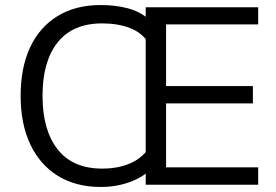

<svg xmlns="http://www.w3.org/2000/svg" viewBox="-20 -734 1096 763"><path d="M559 0V-705H1006V-637H640V-392H985V-323H640V-69H1006V0ZM381 9Q281 9 209.5 -35.5Q138 -80 100 -161Q62 -242 62 -353Q62 -465 99.5 -545.5Q137 -626 208.5 -670Q280 -714 381 -714Q438 -714 488 -701Q538 -688 574 -655V-559Q545 -604 497 -622.5Q449 -641 386 -641Q269 -641 209 -565.5Q149 -490 149 -353Q149 -217 209 -140.5Q269 -64 386 -64Q451 -64 500 -86Q549 -108 578 -155V-60Q554 -37 523 -22Q492 -7 456 1Q420 9 381 9Z"/></svg>

Font: Mulish ExtraLight
Style: Regular
Weight: 400
Version: Version 3.603